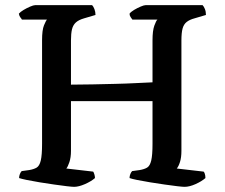

<svg xmlns="http://www.w3.org/2000/svg" viewBox="-20 -724 871 744"><path d="M267 0Q260 0 238.5 -2.5Q217 -5 189.5 -9Q162 -13 134 -17.5Q106 -22 84.5 -26.5Q63 -31 54 -34Q54 -42 57 -49.5Q60 -57 64 -61L93 -65Q111 -68 122 -74.5Q133 -81 138 -102Q143 -123 143 -167V-568Q143 -608 150.5 -626Q158 -644 162 -648H65Q63 -652 59 -656.5Q55 -661 53 -671Q59 -678 71.5 -685.5Q84 -693 97 -698.5Q110 -704 116 -704H337Q342 -699 346 -688.5Q350 -678 350 -666L306 -653Q285 -647 274 -637Q263 -627 259 -610.5Q255 -594 255 -567V-396Q294 -396 338.5 -397Q383 -398 426.5 -399Q470 -400 507.5 -402Q545 -404 571 -405V-568Q571 -605 578 -624.5Q585 -644 590 -648H493Q490 -652 486 -658Q482 -664 482 -671Q487 -678 499.5 -685.5Q512 -693 525 -698.5Q538 -704 544 -704H765Q770 -699 774 -689Q778 -679 778 -666L734 -653Q715 -648 703.5 -639Q692 -630 687.5 -613.5Q683 -597 683 -567V-139Q683 -114 677.5 -96.5Q672 -79 665 -71L769 -59Q771 -58 773.5 -51Q776 -44 776 -34Q761 -21 737.5 -10.5Q714 0 695 0Q688 0 666.5 -2.5Q645 -5 617.5 -9Q590 -13 562 -17.5Q534 -22 512 -26.5Q490 -31 482 -34Q482 -42 485 -49.5Q488 -57 492 -61L521 -65Q539 -68 550 -74.5Q561 -81 566 -102Q571 -123 571 -167V-332H255V-139Q255 -114 249 -96Q243 -78 237 -71L341 -59Q343 -57 345.5 -49Q348 -41 348 -34Q333 -21 309 -10.5Q285 0 267 0Z"/></svg>

Font: Texturina Medium
Style: Regular
Weight: 500
Designer: Guillermo Torres Carreño
Foundry: Omnibus-Type
Version: Version 1.003